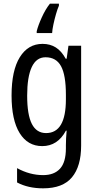

<svg xmlns="http://www.w3.org/2000/svg" viewBox="-20 -786 548 1046"><path d="M212 -547Q253 -547 284 -527.5Q315 -508 338 -466H343L353 -537H422V7Q422 120 372 180Q322 240 215 240Q133 240 73 208V130Q142 168 215 168Q275 168 307 133Q339 98 339 22V5Q339 -10 340 -32Q341 -54 343 -74H339Q294 10 210 10Q131 10 87 -61Q43 -132 43 -266Q43 -402 88 -474.5Q133 -547 212 -547ZM228 -474Q178 -474 153 -420.5Q128 -367 128 -265Q128 -161 153.5 -111Q179 -61 231 -61Q339 -61 339 -245V-269Q339 -377 312.5 -425.5Q286 -474 228 -474ZM301 -766V-755Q293 -737 285 -709Q277 -681 271 -653Q265 -625 264 -606H180V-616Q188 -648 208 -692Q228 -736 252 -766Z"/></svg>

Font: Avrile Sans Condensed
Style: Regular
Weight: 400
Width: 3
Designer: Monotype Design Team
Foundry: Monotype Imaging Inc.
Version: Version 2.001;September 10, 2019;FontCreator 11.5.0.2425 64-